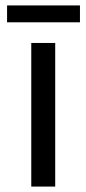

<svg xmlns="http://www.w3.org/2000/svg" viewBox="-20 -686 318 706"><path d="M95 0V-528H183V0ZM274 -604H6V-666H274Z"/></svg>

Font: Libra Sans
Style: Regular
Weight: 400
Foundry: Context Ltd
Version: Version 1.000; ttfautohint (v1.3)